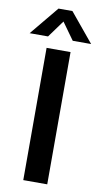

<svg xmlns="http://www.w3.org/2000/svg" viewBox="-126 -973 533 1018"><g transform="rotate(10 140.5 -464.0)"><path d="M77 0V-712H206V0ZM74 -773H-25L103 -928H178L306 -773H207L141 -865Z"/></g></svg>

Font: PRinguin Sans
Style: Bold
Weight: 700
Designer: Vernon Adams
Foundry: Vernon Adams
Version: ""